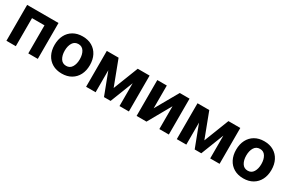

<svg xmlns="http://www.w3.org/2000/svg" viewBox="98 -1536 3776 2528"><g transform="rotate(30 1986.0 -271.5)"><path d="M60.4 0V-545.5H537.3V0H392.8V-426.5H203.1V0Z M904.5 10.7Q821.7 10.7 761.5 -24.7Q701.3 -60 668.7 -123.4Q636 -186.8 636 -270.6Q636 -355.1 668.7 -418.5Q701.3 -481.9 761.5 -517.2Q821.7 -552.6 904.5 -552.6Q987.2 -552.6 1047.4 -517.2Q1107.6 -481.9 1140.3 -418.5Q1172.9 -355.1 1172.9 -270.6Q1172.9 -186.8 1140.3 -123.4Q1107.6 -60 1047.4 -24.7Q987.2 10.7 904.5 10.7ZM905.2 -106.5Q961.3 -106.5 990.2 -153.4Q1019.2 -200.3 1019.2 -271.7Q1019.2 -343 990.2 -390.1Q961.3 -437.1 905.2 -437.1Q848 -437.1 818.9 -390.1Q789.8 -343 789.8 -271.7Q789.8 -200.3 818.9 -153.4Q848 -106.5 905.2 -106.5Z M1594.1 -167.3 1741.8 -545.5H1922.2V0H1779.5V-346.9L1644.2 0H1543.7L1416.2 -334.9V0H1271.7V-545.5H1450.6Z M2183.9 -199.6 2380.3 -545.5H2529.5V0H2385.3V-346.9L2189.6 0H2039.4V-545.5H2183.9Z M2973 -167.3 3120.7 -545.5H3301.1V0H3158.4V-346.9L3023.1 0H2922.6L2795.1 -334.9V0H2650.6V-545.5H2829.5Z M3664.8 10.7Q3582 10.7 3521.8 -24.7Q3461.6 -60 3429 -123.4Q3396.3 -186.8 3396.3 -270.6Q3396.3 -355.1 3429 -418.5Q3461.6 -481.9 3521.8 -517.2Q3582 -552.6 3664.8 -552.6Q3747.5 -552.6 3807.7 -517.2Q3867.9 -481.9 3900.6 -418.5Q3933.2 -355.1 3933.2 -270.6Q3933.2 -186.8 3900.6 -123.4Q3867.9 -60 3807.7 -24.7Q3747.5 10.7 3664.8 10.7ZM3665.5 -106.5Q3721.6 -106.5 3750.5 -153.4Q3779.5 -200.3 3779.5 -271.7Q3779.5 -343 3750.5 -390.1Q3721.6 -437.1 3665.5 -437.1Q3608.3 -437.1 3579.2 -390.1Q3550.1 -343 3550.1 -271.7Q3550.1 -200.3 3579.2 -153.4Q3608.3 -106.5 3665.5 -106.5Z"/></g></svg>

Font: Inter Zeller
Style: Bold
Weight: 700
Designer: Rasmus Andersson; Joe Bland
Foundry: zeller
Version: Version 3.015;git-dec3a8cb1